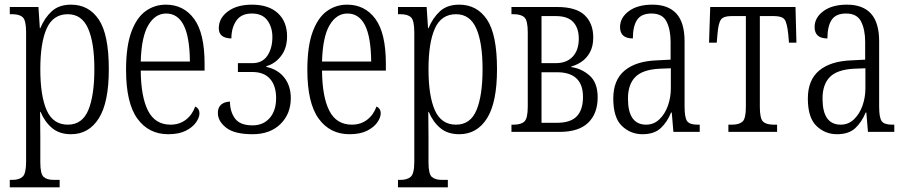

<svg xmlns="http://www.w3.org/2000/svg" viewBox="-20 -566 3881 824"><path d="M22 238V206H33Q62 206 77 192.5Q92 179 92 128V-427Q92 -478 78 -491.5Q64 -505 33 -505H22V-536H145L151 -445H153Q171 -489 202 -517.5Q233 -546 285 -546Q361 -546 404 -482Q447 -418 447 -269Q447 -126 404 -58Q361 10 285 10Q235 10 203.5 -16.5Q172 -43 154 -86H152Q152 -66 152.5 -37.5Q153 -9 153 24V131Q153 181 167.5 193.5Q182 206 211 206H236V238ZM271 -31Q333 -31 359 -93.5Q385 -156 385 -269Q385 -383 358 -444Q331 -505 271 -505Q208 -505 180.5 -444Q153 -383 153 -269Q153 -154 180.5 -92.5Q208 -31 271 -31Z M702 10Q618 10 569.5 -57Q521 -124 521 -266Q521 -367 543.5 -428.5Q566 -490 604.5 -518Q643 -546 692 -546Q768 -546 813 -485Q858 -424 858 -292V-263H584Q585 -150 615.5 -90.5Q646 -31 712 -31Q750 -31 777.5 -52Q805 -73 818 -109Q836 -100 836 -80Q836 -62 821.5 -41Q807 -20 777.5 -5Q748 10 702 10ZM795 -302Q794 -407 768.5 -457.5Q743 -508 693 -508Q646 -508 616.5 -458Q587 -408 584 -302Z M1064 10Q986 10 950.5 -18Q915 -46 915 -81Q915 -105 929 -117Q943 -129 967 -130Q967 -87 988.5 -57.5Q1010 -28 1064 -28Q1110 -28 1137.5 -59.5Q1165 -91 1165 -145Q1165 -198 1139 -227.5Q1113 -257 1063 -257H1001V-295H1063Q1106 -295 1127.5 -327Q1149 -359 1149 -407Q1149 -449 1127.5 -478.5Q1106 -508 1061 -508Q1015 -508 994 -477Q973 -446 973 -401Q919 -402 919 -445Q919 -488 958 -517Q997 -546 1061 -546Q1133 -546 1172.5 -509.5Q1212 -473 1212 -410Q1212 -359 1186 -325.5Q1160 -292 1123 -282V-279Q1173 -268 1200.5 -232.5Q1228 -197 1228 -145Q1228 -77 1183.5 -33.5Q1139 10 1064 10Z M1480 10Q1396 10 1347.5 -57Q1299 -124 1299 -266Q1299 -367 1321.5 -428.5Q1344 -490 1382.5 -518Q1421 -546 1470 -546Q1546 -546 1591 -485Q1636 -424 1636 -292V-263H1362Q1363 -150 1393.5 -90.5Q1424 -31 1490 -31Q1528 -31 1555.5 -52Q1583 -73 1596 -109Q1614 -100 1614 -80Q1614 -62 1599.5 -41Q1585 -20 1555.5 -5Q1526 10 1480 10ZM1573 -302Q1572 -407 1546.5 -457.5Q1521 -508 1471 -508Q1424 -508 1394.5 -458Q1365 -408 1362 -302Z M1688 238V206H1699Q1728 206 1743 192.5Q1758 179 1758 128V-427Q1758 -478 1744 -491.5Q1730 -505 1699 -505H1688V-536H1811L1817 -445H1819Q1837 -489 1868 -517.5Q1899 -546 1951 -546Q2027 -546 2070 -482Q2113 -418 2113 -269Q2113 -126 2070 -58Q2027 10 1951 10Q1901 10 1869.5 -16.5Q1838 -43 1820 -86H1818Q1818 -66 1818.5 -37.5Q1819 -9 1819 24V131Q1819 181 1833.5 193.5Q1848 206 1877 206H1902V238ZM1937 -31Q1999 -31 2025 -93.5Q2051 -156 2051 -269Q2051 -383 2024 -444Q1997 -505 1937 -505Q1874 -505 1846.5 -444Q1819 -383 1819 -269Q1819 -154 1846.5 -92.5Q1874 -31 1937 -31Z M2175 0V-31H2185Q2216 -31 2230.5 -44.5Q2245 -58 2245 -109V-427Q2245 -478 2230.5 -491.5Q2216 -505 2185 -505H2175V-536H2371Q2452 -536 2489 -501Q2526 -466 2526 -405Q2526 -367 2511.5 -341Q2497 -315 2475 -300.5Q2453 -286 2432 -281V-278Q2476 -272 2510.5 -241.5Q2545 -211 2545 -148Q2545 -79 2504.5 -39.5Q2464 0 2382 0ZM2304 -295H2365Q2412 -295 2438 -323Q2464 -351 2464 -400Q2464 -445 2440.5 -471Q2417 -497 2365 -497H2304ZM2304 -39H2370Q2429 -39 2455.5 -67Q2482 -95 2482 -150Q2482 -256 2370 -256H2304Z M2737 10Q2686 10 2649 -25.5Q2612 -61 2612 -143Q2612 -223 2661 -263.5Q2710 -304 2800 -307L2858 -310V-386Q2858 -439 2840.5 -473.5Q2823 -508 2776 -508Q2732 -508 2714 -480.5Q2696 -453 2696 -401Q2641 -401 2641 -450Q2641 -490 2678.5 -518Q2716 -546 2780 -546Q2848 -546 2883 -507.5Q2918 -469 2918 -388V-109Q2918 -61 2929 -46Q2940 -31 2973 -31H2983V0H2870L2863 -83H2860Q2844 -43 2816 -16.5Q2788 10 2737 10ZM2753 -31Q2786 -31 2810 -54Q2834 -77 2846.5 -112.5Q2859 -148 2859 -186V-273L2809 -271Q2737 -267 2706 -235Q2675 -203 2675 -143Q2675 -31 2753 -31Z M3106 0V-31H3122Q3152 -31 3166.5 -44Q3181 -57 3181 -107V-497H3119Q3086 -497 3074.5 -482.5Q3063 -468 3059 -418L3056 -383H3023L3028 -536H3394L3398 -383H3366L3363 -418Q3358 -468 3347 -482.5Q3336 -497 3302 -497H3241V-107Q3241 -57 3255 -44Q3269 -31 3300 -31H3315V0Z M3572 10Q3521 10 3484 -25.5Q3447 -61 3447 -143Q3447 -223 3496 -263.5Q3545 -304 3635 -307L3693 -310V-386Q3693 -439 3675.5 -473.5Q3658 -508 3611 -508Q3567 -508 3549 -480.5Q3531 -453 3531 -401Q3476 -401 3476 -450Q3476 -490 3513.5 -518Q3551 -546 3615 -546Q3683 -546 3718 -507.5Q3753 -469 3753 -388V-109Q3753 -61 3764 -46Q3775 -31 3808 -31H3818V0H3705L3698 -83H3695Q3679 -43 3651 -16.5Q3623 10 3572 10ZM3588 -31Q3621 -31 3645 -54Q3669 -77 3681.5 -112.5Q3694 -148 3694 -186V-273L3644 -271Q3572 -267 3541 -235Q3510 -203 3510 -143Q3510 -31 3588 -31Z"/></svg>

Font: Noto Serif ExtraCondensed Light
Style: Regular
Weight: 300
Width: 2
Designer: Monotype Design Team
Foundry: Monotype Imaging Inc.
Version: Version 2.014; ttfautohint (v1.8.4.7-5d5b)